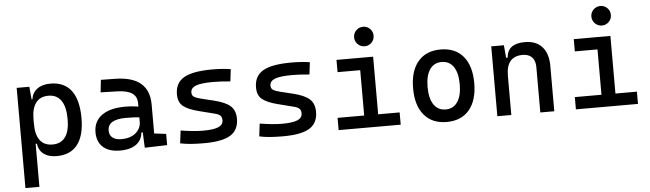

<svg xmlns="http://www.w3.org/2000/svg" viewBox="-55 -968 4798 1417"><g transform="rotate(-5 2344.0 -259.5)"><path d="M82 224.6V-517.6H175.8L185.5 -408.2V224.6ZM332.5 9.8Q272.9 9.8 236.6 -17.6Q200.2 -44.9 195.3 -93.8H150.4L185.5 -241.2Q185.5 -161.1 217 -119.6Q248.5 -78.1 309.6 -78.1Q372.1 -78.1 404.3 -122.6Q436.5 -167 436.5 -253.9Q436.5 -345.7 404.3 -392.6Q372.1 -439.5 309.6 -439.5Q248.5 -439.5 217 -397.9Q185.5 -356.4 185.5 -276.4L150.4 -423.8H190.4Q197.3 -472.7 234.6 -500Q272 -527.3 332.5 -527.3Q434.6 -527.3 486.8 -458Q539.1 -388.7 539.1 -253.9Q539.1 -124 486.8 -57.1Q434.6 9.8 332.5 9.8Z M985.4 4.9 978.5 -148.4 964.8 -191.4V-325.2Q964.8 -377 928.5 -401.1Q892.1 -425.3 820.3 -427.2L696.3 -430.7L706.1 -522.5L810.5 -521Q939 -519 1001.2 -465.6Q1063.5 -412.1 1063.5 -309.6V-93.8L1151.4 -83V0ZM802.7 9.8Q721.7 9.8 677.2 -29.3Q632.8 -68.4 632.8 -139.6Q632.8 -221.7 694.1 -265.6Q755.4 -309.6 867.2 -309.6Q913.6 -309.6 950 -304Q986.3 -298.3 1014.6 -287.1L993.2 -216.8Q960.4 -224.1 929.2 -225.3Q897.9 -226.6 865.2 -226.6Q730.5 -226.6 730.5 -144.5Q730.5 -110.4 753.7 -91.8Q776.9 -73.2 819.3 -73.2Q867.7 -73.2 900.1 -89.8Q932.6 -106.4 948.7 -132.3Q964.8 -158.2 964.8 -185.5V-242.2L995.1 -109.4H954.1L970.7 -125Q970.7 -80.1 950 -50Q929.2 -20 891.6 -5.1Q854 9.8 802.7 9.8Z M1424.8 9.8Q1366.2 9.8 1324.5 6.3Q1282.7 2.9 1248 -4.9L1259.8 -98.6Q1311 -90.8 1350.3 -86.9Q1389.6 -83 1424.8 -83Q1503.4 -83 1538.8 -98.4Q1574.2 -113.8 1574.2 -147.5Q1574.2 -170.9 1561.8 -182.4Q1549.3 -193.8 1523.4 -200.2L1404.3 -230.5Q1327.6 -250 1291.7 -278.8Q1255.9 -307.6 1255.9 -366.2Q1255.9 -451.2 1321 -489.3Q1386.2 -527.3 1531.2 -527.3Q1568.8 -527.3 1601.3 -525.1Q1633.8 -522.9 1668 -517.6L1657.2 -427.7Q1617.7 -431.6 1587.4 -433.1Q1557.1 -434.6 1528.3 -434.6Q1441.4 -434.6 1402.3 -419.7Q1363.3 -404.8 1363.3 -371.1Q1363.3 -348.6 1379.4 -338.6Q1395.5 -328.6 1428.7 -320.3L1524.4 -296.9Q1606 -277.3 1643.8 -244.6Q1681.6 -211.9 1681.6 -149.4Q1681.6 -65.9 1620.6 -28.1Q1559.6 9.8 1424.8 9.8Z M2010.7 9.8Q1952.1 9.8 1910.4 6.3Q1868.7 2.9 1834 -4.9L1845.7 -98.6Q1897 -90.8 1936.3 -86.9Q1975.6 -83 2010.7 -83Q2089.4 -83 2124.8 -98.4Q2160.2 -113.8 2160.2 -147.5Q2160.2 -170.9 2147.7 -182.4Q2135.3 -193.8 2109.4 -200.2L1990.2 -230.5Q1913.6 -250 1877.7 -278.8Q1841.8 -307.6 1841.8 -366.2Q1841.8 -451.2 1907 -489.3Q1972.2 -527.3 2117.2 -527.3Q2154.8 -527.3 2187.3 -525.1Q2219.7 -522.9 2253.9 -517.6L2243.2 -427.7Q2203.6 -431.6 2173.3 -433.1Q2143.1 -434.6 2114.3 -434.6Q2027.3 -434.6 1988.3 -419.7Q1949.2 -404.8 1949.2 -371.1Q1949.2 -348.6 1965.3 -338.6Q1981.4 -328.6 2014.6 -320.3L2110.4 -296.9Q2191.9 -277.3 2229.7 -244.6Q2267.6 -211.9 2267.6 -149.4Q2267.6 -65.9 2206.5 -28.1Q2145.5 9.8 2010.7 9.8Z M2619.1 0V-488.3H2722.7V0ZM2421.9 0V-90.8H2628.9V0ZM2712.9 0V-90.8H2881.8V0ZM2451.2 -426.8V-517.6H2722.7V-426.8ZM2667.5 -599.6Q2637.7 -599.6 2616.5 -620.8Q2595.2 -642.1 2595.2 -671.9Q2595.2 -702.1 2616.5 -723.1Q2637.7 -744.1 2667.5 -744.1Q2697.8 -744.1 2718.8 -723.1Q2739.7 -702.1 2739.7 -671.9Q2739.7 -642.1 2718.8 -620.8Q2697.8 -599.6 2667.5 -599.6Z M3222.7 9.8Q3115.2 9.8 3055.7 -60.5Q2996.1 -130.9 2996.1 -258.8Q2996.1 -387.2 3055.7 -457.3Q3115.2 -527.3 3222.7 -527.3Q3330.6 -527.3 3389.9 -457.3Q3449.2 -387.2 3449.2 -258.8Q3449.2 -130.9 3389.9 -60.5Q3330.6 9.8 3222.7 9.8ZM3222.7 -83Q3279.8 -83 3310.8 -128.9Q3341.8 -174.8 3341.8 -258.8Q3341.8 -343.3 3310.8 -388.9Q3279.8 -434.6 3222.7 -434.6Q3165.5 -434.6 3134.5 -388.9Q3103.5 -343.3 3103.5 -258.8Q3103.5 -174.8 3134.5 -128.9Q3165.5 -83 3222.7 -83Z M3916 0V-336.9Q3916 -383.8 3891.6 -409.2Q3867.2 -434.6 3823.2 -434.6Q3701.2 -434.6 3701.2 -291L3670.9 -423.8H3710.9Q3715.3 -476.1 3749 -501.7Q3782.7 -527.3 3847.7 -527.3Q3929.7 -527.3 3974.6 -477.5Q4019.5 -427.7 4019.5 -336.9V0ZM3597.7 0V-517.6H3691.4L3701.2 -408.2V0Z M4377 0V-488.3H4480.5V0ZM4179.7 0V-90.8H4386.7V0ZM4470.7 0V-90.8H4639.6V0ZM4209 -426.8V-517.6H4480.5V-426.8ZM4425.3 -599.6Q4395.5 -599.6 4374.3 -620.8Q4353 -642.1 4353 -671.9Q4353 -702.1 4374.3 -723.1Q4395.5 -744.1 4425.3 -744.1Q4455.6 -744.1 4476.6 -723.1Q4497.6 -702.1 4497.6 -671.9Q4497.6 -642.1 4476.6 -620.8Q4455.6 -599.6 4425.3 -599.6Z"/></g></svg>

Font: Cascadia Mono
Style: Regular
Weight: 400
Monospace: yes
Designer: Aaron Bell
Foundry: Saja Typeworks
Version: Version 2404.023